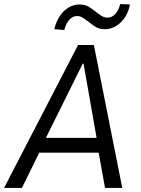

<svg xmlns="http://www.w3.org/2000/svg" viewBox="-29 -927 696 947"><path d="M-9 0 356 -705H434L574 0H489L452 -205L486 -174H136L180 -205L79 0ZM379 -613 187 -226 174 -247H472L451 -227L383 -613ZM288 -779 239 -783Q247 -818 264.5 -845.5Q282 -873 308 -889Q334 -905 363 -905Q390 -905 409.5 -893Q429 -881 445 -868Q458 -857 472 -848.5Q486 -840 501 -840Q523 -840 539.5 -858Q556 -876 564 -907L612 -905Q602 -851 567 -817Q532 -783 488 -783Q461 -783 442.5 -794.5Q424 -806 407 -820Q393 -830 380 -839Q367 -848 351 -848Q330 -848 313.5 -830Q297 -812 288 -779Z"/></svg>

Font: Nunito Sans 7pt Condensed
Style: Italic
Weight: 400
Width: 3
Italic angle: -9°
Designer: Vernon Adams
Foundry: Vernon Adams
Version: Version 3.101;gftools[0.9.27]